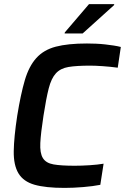

<svg xmlns="http://www.w3.org/2000/svg" viewBox="-20 -908 612 936"><path d="M46 0ZM469 -7Q434 0 385.5 4Q337 8 295 8Q202 8 148 -7.5Q94 -23 70 -63Q46 -103 47 -171Q48 -239 64 -344Q81 -449 101 -517Q121 -585 157 -625Q193 -665 252 -680.5Q311 -696 404 -696Q425 -696 448 -695Q471 -694 493 -691.5Q515 -689 534.5 -686Q554 -683 569 -679L554 -578Q517 -583 480 -585.5Q443 -588 419 -588Q353 -588 314 -581.5Q275 -575 252.5 -550.5Q230 -526 217.5 -477Q205 -428 192 -344Q179 -260 176.5 -211Q174 -162 189 -137.5Q204 -113 241 -106.5Q278 -100 344 -100Q377 -100 416.5 -102.5Q456 -105 485 -110ZM295 -745ZM295 -745 296 -750 414 -888H537L536 -883L383 -745Z"/></svg>

Font: Azeri Sans SemiBold
Style: Italic
Weight: 600
Designer: Hector Gatti & Omnibus-Type (original fonts) / Cristiano Sobral (main changes and remastering)
Foundry: Omnibus-Type
Version: Version 0.07;August 21, 2020;FontCreator 13.0.0.2681 64-bit;